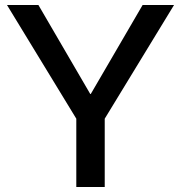

<svg xmlns="http://www.w3.org/2000/svg" viewBox="-20 -750 726 770"><path d="M286 0V-274L8 -730H134L342 -373H344L552 -730H678L400 -274V0Z"/></svg>

Font: M PLUS 1 Thin Medium
Style: Regular
Weight: 500
Version: Version 1.001